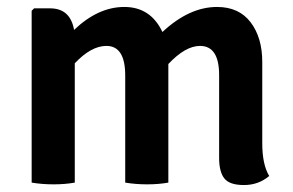

<svg xmlns="http://www.w3.org/2000/svg" viewBox="-20 -525 842 552"><path d="M340 -308Q340 -393 286 -393Q242 -393 195 -343V0Q167 5 134 5Q101 5 71 0V-494L78 -501H124Q182 -501 193 -439Q262 -505 337.5 -505Q413 -505 447 -433Q524 -505 604 -505Q667 -505 700.5 -461Q734 -417 734 -347V-113Q734 -52 754 -19Q723 7 681.5 7Q640 7 625 -12Q610 -31 610 -71V-309Q610 -393 555 -393Q513 -393 464 -341V0Q436 5 403 5Q370 5 340 0Z"/></svg>

Font: Signika Negative
Style: Semibold
Weight: 600
Designer: Anna Giedrys
Foundry: Anna Giedrys
Version: Version 1.001